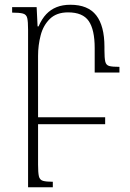

<svg xmlns="http://www.w3.org/2000/svg" viewBox="-20 -522 547 807"><path d="M140 170Q140 204 143.5 219Q147 234 160.5 238Q174 242 202 242V265H98V-397Q98 -431 94.5 -446Q91 -461 76.5 -465Q62 -469 31 -469V-492H134L138 -411H142Q156 -443 174.5 -462.5Q193 -482 218 -492Q243 -502 276 -502Q350 -502 384.5 -457.5Q419 -413 419 -325V-311Q419 -278 422.5 -263Q426 -248 439.5 -244.5Q453 -241 482 -241V-217H378V-320Q378 -397 353 -433.5Q328 -470 266 -470Q218 -470 190 -443Q162 -416 151 -374Q140 -332 140 -287ZM123 0V-29H422V0Z"/></svg>

Font: Noto Serif Armenian ExtraLight
Style: Regular
Weight: 250
Version: Version 2.007